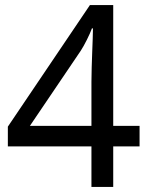

<svg xmlns="http://www.w3.org/2000/svg" viewBox="-20 -738 591 758"><path d="M341 -160H11V-238L335 -718H427V-241H531V-160H427V0H341ZM341 -241V-415Q341 -442 342 -472Q343 -502 344 -531Q345 -560 346 -585Q347 -610 347 -626H343Q336 -607 323 -581Q310 -555 299 -538L98 -241Z"/></svg>

Font: tamil25
Style: Book
Weight: 400
Designer: Jelle Bosma - Monotype Design Team
Foundry: Monotype Imaging Inc.
Version: Version 2.003